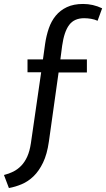

<svg xmlns="http://www.w3.org/2000/svg" viewBox="-47 -770 536 970"><path d="M200 -55Q191 9 170.5 51.5Q150 94 122.5 120.5Q95 147 63 160.5Q31 174 -2 180L-27 114Q-2 108 20 97Q42 86 60 67.5Q78 49 90.5 21.5Q103 -6 109 -46L161 -405H92V-470H170L181 -549Q187 -590 199.5 -626.5Q212 -663 234.5 -690.5Q257 -718 291 -734Q325 -750 373 -750Q423 -750 469 -728L446 -665Q431 -672 413 -675Q395 -678 378 -678Q328 -678 302.5 -644Q277 -610 267 -539L258 -470H392V-404H249Z"/></svg>

Font: Ek Mukta
Style: Regular
Weight: 400
Designer: Girish Dalvi and Yashodeep Gholap
Foundry: Ek Type
Version: Version 2.538;PS 1.001;hotconv 16.6.51;makeotf.lib2.5.65220;